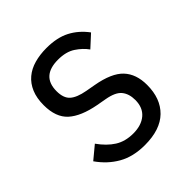

<svg xmlns="http://www.w3.org/2000/svg" viewBox="-155 -632 748 748"><g transform="rotate(-45 219.5 -257.5)"><path d="M219 12Q155 12 109.5 -14Q64 -40 32 -86L85 -130Q112 -92 143.5 -72Q175 -52 219 -52Q264 -52 290.5 -74.5Q317 -97 317 -139Q317 -173 300 -194Q283 -215 237 -223L198 -230Q123 -244 86.5 -277Q50 -310 50 -377Q50 -416 62 -444.5Q74 -473 96 -491.5Q118 -510 148.5 -518.5Q179 -527 215 -527Q273 -527 312.5 -506.5Q352 -486 381 -447L332 -402Q315 -426 287 -444.5Q259 -463 215 -463Q124 -463 124 -380Q124 -342 143.5 -324.5Q163 -307 207 -299L246 -292Q325 -278 358 -243Q391 -208 391 -148Q391 -73 347.5 -30.5Q304 12 219 12Z"/></g></svg>

Font: IBM Plex Sans Condensed
Style: Regular
Weight: 400
Width: 3
Designer: Mike Abbink, Paul van der Laan, Pieter van Rosmalen
Foundry: Bold Monday
Version: Version 1.1